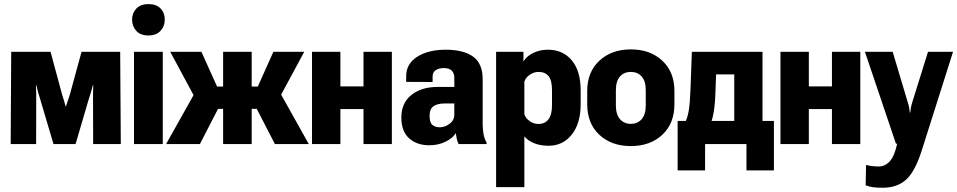

<svg xmlns="http://www.w3.org/2000/svg" viewBox="-20 -697 4631 929"><path d="M31.7 0H154.8L155.3 -214.4Q155.3 -231 155 -249Q154.8 -267.1 153.8 -284.7H155.8Q159.7 -266.6 165 -248.3Q170.4 -230 175.3 -214.4L238.8 0H345.7L408.7 -214.8Q414.1 -231.4 419.7 -249.5Q425.3 -267.6 429.2 -284.7H431.2Q430.7 -267.1 430.2 -248.8Q429.7 -230.5 430.2 -214.8L430.7 0H564.5L561.5 -446.3H374.5L317.4 -237.3Q312.5 -221.2 307.9 -208.7Q303.2 -196.3 298.8 -182.1H297.4Q293.9 -196.3 290.3 -208Q286.6 -219.7 281.2 -236.8L224.6 -446.3H34.2Z M628.4 0H767.6V-446.3H628.4ZM619.1 -602.1Q619.1 -570.3 639.2 -547.9Q659.2 -525.4 697.8 -525.4Q735.8 -525.4 756.6 -547.6Q777.3 -569.8 777.3 -602.1Q777.3 -634.3 757.1 -655.8Q736.8 -677.2 698.2 -677.2Q660.2 -677.2 639.6 -655.5Q619.1 -633.8 619.1 -602.1Z M1197.8 0V-170.4H1222.2L1310.1 0H1474.1L1315.4 -283.7L1200.2 -213.4L1222.2 -170.4H1303.2L1452.1 -446.3H1302.7L1227.5 -278.3H1197.8V-446.3H1059.6V-278.3H1030.3L954.6 -446.3H803.7L916.5 -236.8L783.7 0H947.3L1057.1 -213.4L942.9 -283.7L916.5 -236.8L952.1 -170.4H1197.8V-278.3H1059.6V0Z M1489.7 -446.3V0H1627V-169.4H1738.8V0H1876V-446.3H1738.8V-278.8H1627V-446.3Z M1921.9 -128.4Q1921.9 -61.5 1959.5 -27.8Q1997.1 5.9 2057.1 5.9Q2101.6 5.9 2137.2 -12.2Q2172.9 -30.3 2185.1 -52.7Q2187 -38.6 2190.4 -24.2Q2193.8 -9.8 2199.2 0H2334.5V-7.3Q2324.7 -22.9 2320.1 -46.1Q2315.4 -69.3 2315.4 -96.7V-314Q2315.4 -390.1 2268.8 -423.3Q2222.2 -456.5 2137.2 -456.5Q2051.8 -456.5 1998.3 -422.1Q1944.8 -387.7 1945.3 -327.6V-300.8L2073.2 -300.3V-326.7Q2073.2 -348.1 2089.1 -357.9Q2105 -367.7 2127.4 -367.7Q2152.3 -367.7 2165.3 -355.7Q2178.2 -343.8 2178.2 -319.8V-276.4H2098.6Q2019 -276.4 1970.5 -237.5Q1921.9 -198.7 1921.9 -128.4ZM2058.6 -135.7Q2058.6 -170.4 2077.9 -183.3Q2097.2 -196.3 2130.9 -196.3H2178.2V-142.1Q2178.2 -115.2 2155.5 -98.1Q2132.8 -81.1 2107.9 -81.1Q2085.4 -81.1 2072 -92.8Q2058.6 -104.5 2058.6 -135.7Z M2380.4 208.5H2517.1V-37.6Q2534.7 -15.6 2565.2 -3.7Q2595.7 8.3 2634.3 8.3Q2703.6 8.3 2746.6 -45.9Q2789.6 -100.1 2789.6 -193.4V-259.3Q2789.6 -354 2746.3 -405.3Q2703.1 -456.5 2630.9 -456.5Q2591.3 -456.5 2558.8 -440.2Q2526.4 -423.8 2513.7 -400.4H2512.7V-446.3H2380.4ZM2517.1 -301.8Q2523.4 -321.8 2543.5 -335.4Q2563.5 -349.1 2585.9 -349.1Q2617.2 -349.1 2634 -328.9Q2650.9 -308.6 2650.9 -260.7V-188Q2650.9 -142.6 2634 -119.9Q2617.2 -97.2 2585 -97.2Q2562.5 -97.2 2543.2 -110.8Q2523.9 -124.5 2517.1 -144Z M2821.3 -192.4Q2821.3 -99.6 2879.9 -44.9Q2938.5 9.8 3032.2 9.8Q3126 9.8 3184.6 -44.9Q3243.2 -99.6 3243.2 -192.4V-257.3Q3243.2 -348.6 3184.6 -403.3Q3126 -458 3032.2 -458Q2939 -458 2880.1 -403.3Q2821.3 -348.6 2821.3 -257.3ZM2960 -260.7Q2960 -304.7 2979.7 -326.9Q2999.5 -349.1 3032.2 -349.1Q3064.9 -349.1 3084.7 -326.9Q3104.5 -304.7 3104.5 -260.7V-186.5Q3104.5 -143.1 3084.7 -120.4Q3064.9 -97.7 3032.2 -97.7Q3000 -97.7 2980 -120.4Q2960 -143.1 2960 -186.5Z M3591.8 127.4H3724.6V-111.8H3258.8V127.4H3391.6V0H3591.8ZM3444.8 -336.9H3532.7V0H3669.4V-446.3H3327.6L3320.8 -261.7Q3318.4 -197.3 3312.5 -161.4Q3306.6 -125.5 3291.5 -95.7H3416.5Q3425.8 -112.3 3433.1 -154.1Q3440.4 -195.8 3441.9 -257.3Z M3756.3 -446.3V0H3893.6V-169.4H4005.4V0H4142.6V-446.3H4005.4V-278.8H3893.6V-446.3Z M4168.5 199.7Q4184.1 205.6 4201.7 208.5Q4219.2 211.4 4251 211.4Q4320.8 211.4 4364.3 172.1Q4407.7 132.8 4439.9 31.2L4591.3 -446.3H4470.2L4393.6 -200.7Q4389.6 -188 4387.5 -176.3Q4385.3 -164.6 4384.3 -152.3H4382.3Q4380.9 -164.6 4378.9 -176.3Q4377 -188 4372.6 -200.7L4299.3 -446.3H4165L4314.9 -2.4L4320.8 -1Q4307.6 60.1 4284.2 84.7Q4260.7 109.4 4230 108.4Q4212.4 108.4 4198 106.4Q4183.6 104.5 4170.4 101.1Z"/></svg>

Font: Roboto Flex Super Cond Bold
Style: Regular
Weight: 700
Width: 3
Designer: Berlow after Robertson
Foundry: Google
Version: Version 3.000